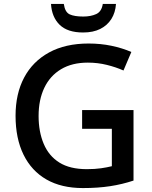

<svg xmlns="http://www.w3.org/2000/svg" viewBox="-20 -945 771 975"><path d="M397 -386H658V-28Q601 -9 539 0.5Q477 10 401 10Q292 10 216 -33.5Q140 -77 99.5 -159.5Q59 -242 59 -357Q59 -469 102.5 -551Q146 -633 229 -678.5Q312 -724 430 -724Q491 -724 546 -712.5Q601 -701 647 -681L607 -587Q569 -604 522.5 -615.5Q476 -627 426 -627Q346 -627 290 -593.5Q234 -560 205 -499Q176 -438 176 -356Q176 -276 202 -214.5Q228 -153 281.5 -119.5Q335 -86 421 -86Q462 -86 493 -90.5Q524 -95 548 -101V-291H397ZM569 -925Q566 -881 545.5 -848.5Q525 -816 489 -798Q453 -780 402 -780Q323 -780 283 -819Q243 -858 239 -925H304Q310 -883 334 -872Q358 -861 403 -861Q441 -861 468.5 -873.5Q496 -886 502 -925Z"/></svg>

Font: Noto Sans Oriya Medium
Style: Regular
Weight: 500
Version: Version 2.003